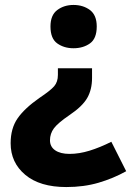

<svg xmlns="http://www.w3.org/2000/svg" viewBox="-20 -573 530 776"><path d="M352 -258Q352 -211 332.5 -177Q313 -143 261 -108Q214 -76 198 -54.5Q182 -33 182 -6Q182 20 203 34.5Q224 49 261 49Q300 49 342 36Q384 23 430 0L490 119Q438 148 378.5 165.5Q319 183 248 183Q141 183 82 133.5Q23 84 23 6Q23 -54 51 -94.5Q79 -135 139 -177Q184 -207 199 -224.5Q214 -242 214 -270V-297H352ZM371 -466Q371 -417 343.5 -397.5Q316 -378 277 -378Q239 -378 211.5 -397.5Q184 -417 184 -466Q184 -512 211.5 -532.5Q239 -553 277 -553Q316 -553 343.5 -532.5Q371 -512 371 -466Z"/></svg>

Font: Noto Sans Sinhala ExtraBold
Style: Regular
Weight: 800
Designer: Jelle Bosma - Monotype Design Team
Foundry: Monotype Imaging Inc.
Version: Version 2.006; ttfautohint (v1.8.4.7-5d5b)